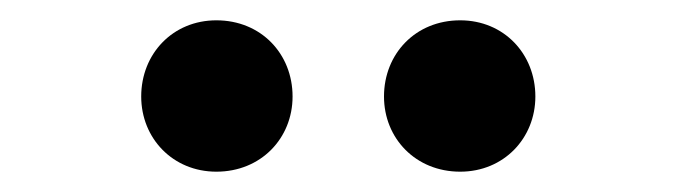

<svg xmlns="http://www.w3.org/2000/svg" viewBox="-20 -820 666 189"><path d="M193 -651C237 -651 268 -684 268 -725C268 -767 237 -800 193 -800C150 -800 119 -767 119 -725C119 -684 150 -651 193 -651ZM433 -651C476 -651 507 -684 507 -725C507 -767 476 -800 433 -800C389 -800 358 -767 358 -725C358 -684 389 -651 433 -651Z"/></svg>

Font: Noto Sans Japanese Bold
Style: Bold
Weight: 700
Designer: Ryoko NISHIZUKA (kana & ideographs); Paul D. Hunt (Latin, Greek & Cyrillic); Wenlong ZHANG (bopomofo); Sandoll Communica
Foundry: Adobe Systems Incorporated
Version: Version 1.000;PS 1;hotconv 1.0.78;makeotf.lib2.5.61930